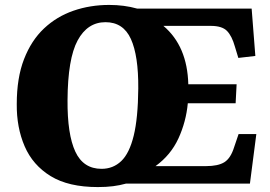

<svg xmlns="http://www.w3.org/2000/svg" viewBox="-20 -745 1094 779"><path d="M48 -323Q48 -429 77.5 -505Q107 -581 158.5 -629.5Q210 -678 278 -701.5Q346 -725 423 -725Q484 -725 537 -710H1001L1016 -518L947 -510L933 -556Q921 -599 901 -619.5Q881 -640 835 -640H643Q740 -558 744 -403H940L936 -326H742Q735 -251 704 -183.5Q673 -116 611 -71H816Q865 -71 890.5 -87Q916 -103 930 -148L948 -201H1020L994 0H491Q466 7 438.5 10.5Q411 14 377 14Q258 14 185.5 -30.5Q113 -75 80 -151.5Q47 -228 48 -323ZM254 -339Q253 -200 285.5 -130Q318 -60 392 -60Q439 -60 472 -91.5Q505 -123 522.5 -194.5Q540 -266 541 -386Q542 -519 511 -587Q480 -655 408 -655Q335 -655 295 -581Q255 -507 254 -339Z"/></svg>

Font: Literata 36pt ExtraBold
Style: Italic
Weight: 800
Italic angle: -2°
Designer: Latin by Veronika Burian and Jose Scaglione. Greek by Irene Vlachou. Cyrillic by Vera Evstafieva
Foundry: TypeTogether
Version: Version 3.002